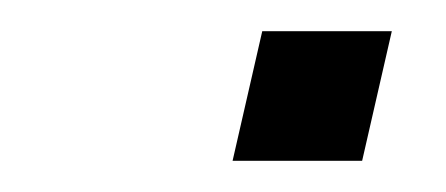

<svg xmlns="http://www.w3.org/2000/svg" viewBox="-20 -312 286 123"><path d="M129 -209 148 -292H231L212 -209Z"/></svg>

Font: Coval
Style: Book Italic
Weight: 350
Foundry: Context Ltd
Version: Version 001.000